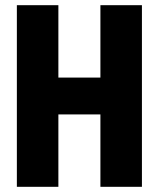

<svg xmlns="http://www.w3.org/2000/svg" viewBox="-20 -720 613 740"><path d="M367 -700H527V0H367V-279H205V0H45V-700H205V-421H367Z"/></svg>

Font: Phudu Light
Style: Bold
Weight: 700
Version: Version 1.005;gftools[0.9.23]